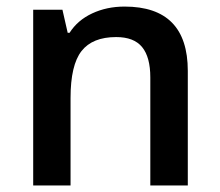

<svg xmlns="http://www.w3.org/2000/svg" viewBox="-20 -570 675 590"><path d="M557.1 0H441.9V-332Q441.9 -394.5 416.7 -425.3Q391.6 -456.1 336.9 -456.1Q264.2 -456.1 230.5 -413.1Q196.8 -370.1 196.8 -269V0H82V-540H171.9L188 -469.2H193.8Q218.3 -507.8 263.2 -528.8Q308.1 -549.8 362.8 -549.8Q557.1 -549.8 557.1 -352.1Z"/></svg>

Font: f3_56222          
Style: Regular
Weight: 600
Foundry: Ascender Corporation
Version: Version 1.10